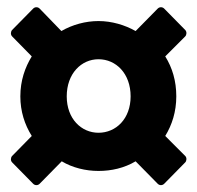

<svg xmlns="http://www.w3.org/2000/svg" viewBox="-20 -599 553 538"><path d="M73 -84C78 -79 86 -79 91 -84L153 -147C183 -129 220 -120 256 -120C292 -120 328 -128 360 -147L422 -84C427 -79 435 -79 440 -84L499 -144C503 -148 504 -157 499 -162L443 -218C462 -249 474 -286 474 -329C474 -372 463 -409 443 -441L499 -497C503 -501 504 -510 499 -515L440 -575C435 -580 427 -580 422 -575L360 -512C330 -529 293 -540 256 -540C220 -540 183 -530 152 -512L91 -575C86 -580 78 -580 73 -575L14 -515C10 -511 9 -502 14 -497L69 -441C50 -410 37 -373 37 -329C37 -287 49 -250 69 -218L14 -162C10 -158 9 -149 14 -144ZM167 -329C167 -393 208 -433 256 -433C305 -433 346 -393 346 -329C346 -266 305 -227 256 -227C208 -227 167 -266 167 -329Z"/></svg>

Font: Falling Sky
Style: Bd
Weight: 700
Designer: Paul D. Hunt
Foundry: Adobe Systems Incorporated
Version: Version 1.02